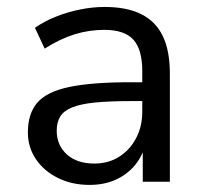

<svg xmlns="http://www.w3.org/2000/svg" viewBox="-20 -515 579 544"><path d="M233.5 8.9Q183.7 8.9 144.1 -10.8Q104.4 -30.5 81.7 -64.1Q59 -97.8 59 -139.7Q59 -193.7 86.2 -224.7Q113.4 -255.6 177.2 -268.8Q241 -282 350.7 -282H396V-228.6H352.3Q290.9 -228.6 249.9 -224.6Q208.9 -220.5 184.9 -210.9Q160.9 -201.3 150.8 -185.1Q140.7 -168.9 140.7 -144.6Q140.7 -103.7 169.3 -77.6Q197.9 -51.6 247.3 -51.6Q287.2 -51.6 317.5 -70.8Q347.8 -90 365.4 -123.1Q383.1 -156.2 383.1 -198.7V-313.1Q383.1 -374.8 357.9 -402.6Q332.7 -430.4 275.4 -430.4Q232.3 -430.4 191.1 -417.7Q150 -404.9 106.5 -377.3L79 -436.3Q105 -454.3 137.9 -467.6Q170.7 -480.8 206.8 -488.1Q242.8 -495.3 276.2 -495.3Q339.2 -495.3 380.1 -474.9Q421.1 -454.5 441.2 -412.9Q461.3 -371.3 461.3 -306.1V0H384.5V-113H394.1Q385.5 -75.4 363.2 -48Q340.8 -20.7 308 -5.9Q275.1 8.9 233.5 8.9Z"/></svg>

Font: Nunito Sans 12pt ExtraLight
Style: Regular
Weight: 200
Designer: Vernon Adams
Foundry: Vernon Adams
Version: Version 3.101;gftools[0.9.27]